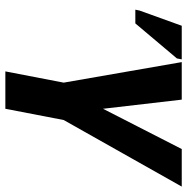

<svg xmlns="http://www.w3.org/2000/svg" viewBox="-11 -688 699 717"><g transform="rotate(90 338.5 -329.5)"><path d="M386.2 0H246.6L288.6 -217.8L211.9 -658.7H352.1L386.2 -364.7L536.6 -658.7H676.8L428.2 -217.8ZM16.1 -485.4 19.5 -501.5 76.2 -658.7H201.7L198.2 -640.6L67.4 -485.4Z"/></g></svg>

Font: Liberation Mono
Style: Bold Italic
Weight: 700
Italic angle: -12°
Monospace: yes
Designer: Steve Matteson
Foundry: Ascender Corporation
Version: Version 2.1.5